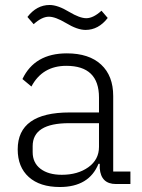

<svg xmlns="http://www.w3.org/2000/svg" viewBox="-20 -738 568 770"><path d="M323 -618Q290 -618 244 -646Q202 -671 176 -671Q148 -671 115 -641L90 -670Q127 -718 179 -718Q212 -718 258 -690Q300 -665 326 -665Q354 -665 387 -695L412 -666Q375 -618 323 -618ZM503 0H445Q385 0 380 -63V-81H375Q337 12 220 12Q140 12 95.5 -28Q51 -68 51 -139Q51 -287 259 -287H377V-347Q377 -474 246 -474Q150 -474 106 -391L70 -421Q119 -524 248 -524Q337 -524 385.5 -479Q434 -434 434 -353V-50H503ZM228 -37Q292 -37 334.5 -67.5Q377 -98 377 -149V-244H257Q111 -244 111 -152V-128Q111 -85 142.5 -61Q174 -37 228 -37Z"/></svg>

Font: IBM Plex Sans Light
Style: Regular
Weight: 300
Designer: Mike Abbink, Paul van der Laan, Pieter van Rosmalen
Foundry: Bold Monday
Version: Version 3.0